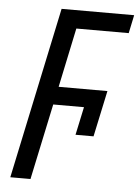

<svg xmlns="http://www.w3.org/2000/svg" viewBox="-52 -755 578 796"><g transform="rotate(5 237.0 -357.0)"><path d="M21 0 172 -714H474L458 -638H240L188 -391H391L350 -199H275L300 -316H172L105 0Z"/></g></svg>

Font: Noto Sans UI SemiCondensed
Style: Italic
Weight: 400
Width: 4
Italic angle: -12°
Designer: Monotype Design Team
Foundry: Monotype Imaging Inc.
Version: Version 1.901